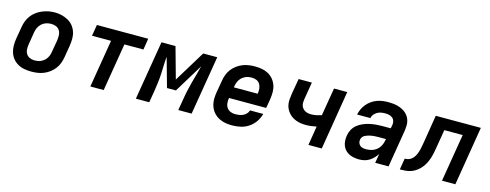

<svg xmlns="http://www.w3.org/2000/svg" viewBox="-24 -1100 4248 1666"><g transform="rotate(15 2100.0 -266.5)"><path d="M255 8Q223 8 192 2.5Q161 -3 134.5 -18Q108 -33 89 -56Q70 -79 60.5 -108Q51 -137 50.5 -169Q50 -201 55 -233L74 -343Q78 -371 88.5 -398Q99 -425 116.5 -448.5Q134 -472 158.5 -490Q183 -508 210 -519Q237 -530 264.5 -535.5Q292 -541 321 -541Q353 -541 383.5 -533.5Q414 -526 440.5 -511.5Q467 -497 486 -474Q505 -451 515 -422Q525 -393 525 -361Q525 -329 520 -297L502 -187Q497 -159 487 -132Q477 -105 459 -81.5Q441 -58 417 -40Q393 -22 366 -11Q339 0 311 4Q283 8 255 8ZM257 -93Q272 -93 287 -95.5Q302 -98 316 -105Q330 -112 342.5 -122.5Q355 -133 363.5 -146.5Q372 -160 377 -174.5Q382 -189 384 -203L403 -313Q406 -337 405 -360Q404 -383 392.5 -401.5Q381 -420 360 -428.5Q339 -437 316 -437Q294 -437 271.5 -430Q249 -423 231.5 -407Q214 -391 204 -370Q194 -349 191 -327L173 -217Q169 -194 170 -171Q171 -148 182 -129.5Q193 -111 213.5 -102Q234 -93 257 -93Z M784 0 855 -429H684L701 -530H1162L1146 -429H975L904 0Z M1193 0 1281 -530H1407L1485 -250L1656 -530H1782L1694 0H1574L1592 -106Q1598 -146 1607 -185Q1616 -224 1626 -263Q1636 -302 1647.5 -340.5Q1659 -379 1668 -418L1510 -159H1430L1357 -420Q1353 -381 1352 -341.5Q1351 -302 1349 -263Q1347 -224 1342 -184.5Q1337 -145 1331 -106L1313 0Z M2060 8Q2036 8 2012 5Q1988 2 1966 -5.5Q1944 -13 1925 -25.5Q1906 -38 1891 -55Q1876 -72 1866.5 -93Q1857 -114 1853 -137Q1849 -160 1850 -184.5Q1851 -209 1855 -233L1874 -343Q1878 -371 1888 -398Q1898 -425 1916 -448.5Q1934 -472 1958 -490Q1982 -508 2009 -519Q2036 -530 2064.5 -534Q2093 -538 2120 -538Q2152 -538 2183 -532.5Q2214 -527 2240.5 -512Q2267 -497 2286 -474Q2305 -451 2315 -422Q2325 -393 2325 -361Q2325 -329 2320 -297L2306 -215H1972Q1968 -192 1970 -169Q1972 -146 1984 -128Q1996 -110 2016.5 -101.5Q2037 -93 2060 -93Q2077 -93 2094.5 -95.5Q2112 -98 2128.5 -105.5Q2145 -113 2158 -126.5Q2171 -140 2176 -158H2295Q2285 -120 2262.5 -87Q2240 -54 2206.5 -31.5Q2173 -9 2135 -0.5Q2097 8 2060 8ZM1989 -315H2203Q2207 -338 2205 -360.5Q2203 -383 2192 -401.5Q2181 -420 2161 -428.5Q2141 -437 2118 -437Q2103 -437 2088 -434.5Q2073 -432 2059 -425Q2045 -418 2032.5 -407.5Q2020 -397 2011.5 -383.5Q2003 -370 1998 -355.5Q1993 -341 1991 -327Z M2743 0 2771 -172Q2747 -167 2722.5 -164Q2698 -161 2674 -161Q2651 -161 2629 -164.5Q2607 -168 2587 -175.5Q2567 -183 2549.5 -195Q2532 -207 2518.5 -223Q2505 -239 2496 -258.5Q2487 -278 2484 -300Q2481 -322 2483.5 -344.5Q2486 -367 2489 -390L2513 -530H2632L2606 -373Q2604 -359 2603.5 -344Q2603 -329 2607.5 -315.5Q2612 -302 2621 -291.5Q2630 -281 2641.5 -274.5Q2653 -268 2667.5 -265Q2682 -262 2696 -262Q2720 -262 2743 -267Q2766 -272 2789 -279L2831 -530H2950L2863 0Z M3201 8Q3178 8 3154.5 4Q3131 0 3111 -9.5Q3091 -19 3075.5 -35Q3060 -51 3051.5 -72Q3043 -93 3041.5 -116.5Q3040 -140 3044 -164Q3048 -192 3062 -218.5Q3076 -245 3099.5 -264Q3123 -283 3150.5 -294.5Q3178 -306 3206.5 -312.5Q3235 -319 3263 -321.5Q3291 -324 3319 -324H3396L3402 -356Q3405 -374 3400 -391Q3395 -408 3382 -418.5Q3369 -429 3352 -433Q3335 -437 3316 -437Q3299 -437 3281 -434Q3263 -431 3246 -421.5Q3229 -412 3217 -397Q3205 -382 3202 -364H3083Q3088 -389 3099 -413.5Q3110 -438 3127.5 -459Q3145 -480 3167.5 -496Q3190 -512 3215 -521.5Q3240 -531 3265.5 -534.5Q3291 -538 3316 -538Q3338 -538 3359.5 -536Q3381 -534 3401.5 -528.5Q3422 -523 3440.5 -514Q3459 -505 3474.5 -492Q3490 -479 3501 -462Q3512 -445 3517.5 -424.5Q3523 -404 3522.5 -382.5Q3522 -361 3519 -339L3463 0H3343L3357 -83Q3344 -63 3327 -45.5Q3310 -28 3290 -15.5Q3270 -3 3247 2.5Q3224 8 3202 8Q3202 8 3202 8Q3202 8 3202 8ZM3236 -93Q3260 -93 3285 -100Q3310 -107 3330.5 -124Q3351 -141 3362.5 -164.5Q3374 -188 3378 -213L3380 -223H3319Q3308 -223 3297 -222.5Q3286 -222 3275 -221.5Q3264 -221 3253 -219Q3242 -217 3231.5 -214.5Q3221 -212 3210 -208Q3199 -204 3189 -198Q3179 -192 3172.5 -182Q3166 -172 3164 -161Q3161 -146 3165.5 -132Q3170 -118 3180.5 -108.5Q3191 -99 3206 -96Q3221 -93 3236 -93Z M3564 0 3581 -101Q3595 -101 3609.5 -104.5Q3624 -108 3636.5 -117Q3649 -126 3658.5 -138Q3668 -150 3674.5 -164Q3681 -178 3685.5 -192Q3690 -206 3693 -220Q3696 -234 3698.5 -248.5Q3701 -263 3704 -277Q3704 -278 3704 -279Q3704 -280 3704 -281V-283Q3704 -283 3704.5 -283Q3705 -283 3705 -283L3745 -530H4150L4063 0H3943L4014 -429H3849L3822 -267Q3818 -242 3813 -217Q3808 -192 3800 -167Q3792 -142 3780 -118.5Q3768 -95 3751 -74.5Q3734 -54 3711.5 -37.5Q3689 -21 3664.5 -12.5Q3640 -4 3614.5 -2Q3589 0 3564 0Z"/></g></svg>

Font: Iosevka Curly Extended Oblique
Style: Bold
Weight: 700
Width: 7
Italic angle: -9°
Monospace: yes
Designer: Belleve Invis
Foundry: Belleve Invis
Version: Version 11.1.0; ttfautohint (v1.8.3)